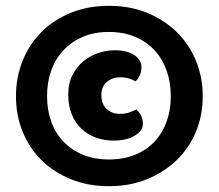

<svg xmlns="http://www.w3.org/2000/svg" viewBox="-20 -639 753 661"><path d="M35 -308Q35 -373 58 -430Q81 -487 123 -529Q165 -571 224 -595Q283 -619 355 -619Q427 -619 486 -595Q545 -571 588 -529Q631 -487 654.5 -430Q678 -373 678 -308Q678 -242 654.5 -185.5Q631 -129 588 -87.5Q545 -46 486 -22Q427 2 355 2Q283 2 224 -22Q165 -46 123 -87.5Q81 -129 58 -185.5Q35 -242 35 -308ZM355 -529Q305 -529 266 -512.5Q227 -496 199 -466.5Q171 -437 156.5 -396.5Q142 -356 142 -308Q142 -260 156.5 -220Q171 -180 199 -151Q227 -122 266 -106Q305 -90 355 -90Q405 -90 444.5 -106Q484 -122 511.5 -151Q539 -180 553.5 -220Q568 -260 568 -308Q568 -356 553.5 -396.5Q539 -437 511.5 -466.5Q484 -496 444.5 -512.5Q405 -529 355 -529ZM394 -373Q367 -373 348 -357Q329 -341 329 -312Q329 -281 347 -264Q365 -247 393 -247Q412 -247 425.5 -252Q439 -257 449 -262Q472 -242 472 -212Q472 -189 444 -172Q416 -155 371 -155Q338 -155 309.5 -165.5Q281 -176 260 -196Q239 -216 227 -245.5Q215 -275 215 -313Q215 -352 229.5 -380.5Q244 -409 267 -428Q290 -447 318.5 -456.5Q347 -466 375 -466Q417 -466 442 -449.5Q467 -433 467 -408Q467 -379 447 -359Q438 -364 424.5 -368.5Q411 -373 394 -373Z"/></svg>

Font: Baloo Cyrillic
Style: Regular
Weight: 400
Designer: Ek Type, Denis Ignatov
Foundry: Ek Type
Version: Version 1.50 July 26, 2019